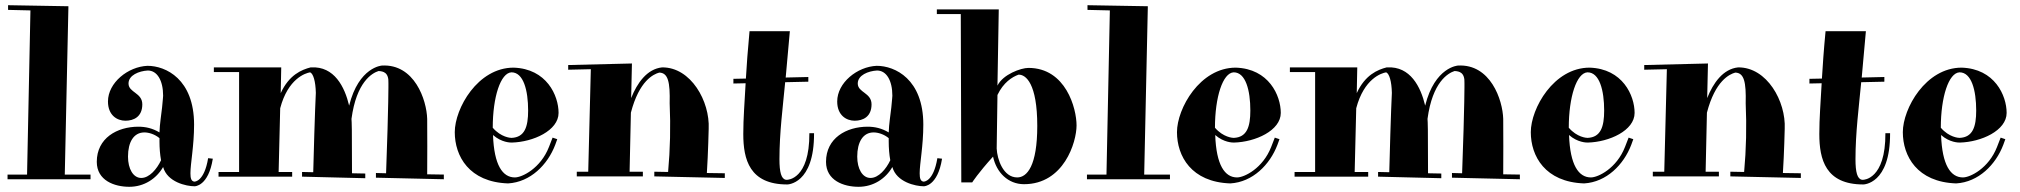

<svg xmlns="http://www.w3.org/2000/svg" viewBox="-20 -679 7766 738"><path d="M9 10H328V-8H229L243 -655L11 -659V-641L97 -639L84 -8H9Z M726 19C715 17 712 6 712 -13C712 -51 726 -118 726 -200C726 -375 617 -426 547 -426C472 -423 395 -361 395 -289C395 -236 430 -215 462 -215C494 -215 527 -230 527 -278C527 -323 474 -323 474 -358C474 -390 514 -406 548 -408C584 -408 607 -370 607 -311C607 -306 606 -300 603 -266C600 -238 594 -203 593 -170C566 -186 540 -192 512 -192C430 -192 352 -148 352 -57C352 15 420 39 477 39C534 39 581 8 607 -37C623 21 696 37 728 37C728 37 781 38 798 -69L780 -71C765 20 728 19 728 19ZM599 -63C583 -29 554 5 523 5C492 5 472 -30 472 -77C472 -133 494 -170 535 -170C552 -170 575 -163 593 -148V-135C593 -110 595 -85 599 -63Z M1686 -8 1622 -9C1623 -82 1622 -152 1622 -222C1620 -295 1573 -434 1448 -427C1448 -427 1359 -422 1322 -273C1305 -345 1265 -425 1176 -420H1174C1139 -411 1091 -391 1059 -321L1061 -420H802V-402H899V-18H820V0H1103V-18H1051L1057 -263C1087 -377 1154 -398 1172 -401C1184 -396 1193 -367 1194 -322C1194 -322 1190 -250 1184 -17L1141 -18V0L1384 6V-12L1333 -13C1333 -195 1332 -208 1331 -222C1350 -364 1410 -398 1435 -406C1453 -405 1475 -401 1473 -359C1473 -359 1474 -285 1464 -13L1425 -14V4L1686 10Z M2127 -245C2127 -312 2081 -415 1954 -419C1816 -419 1728 -262 1728 -171C1728 -79 1783 21 1933 26C2019 21 2085 -46 2114 -122L2122 -144L2104 -150L2090 -114C2058 -32 1987 3 1959 3C1912 3 1879 -44 1875 -160C1908 -131 1942 -131 1947 -131C2029 -133 2127 -177 2127 -245ZM1946 -401C1992 -401 2010 -332 2010 -254C2010 -192 1997 -151 1946 -149C1942 -149 1906 -151 1874 -188C1874 -306 1904 -399 1946 -401Z M2164 -411 2251 -413 2241 -19H2197V-1H2451V-19H2400L2405 -246C2437 -369 2492 -394 2514 -400C2548 -399 2556 -364 2554 -282C2558 -193 2556 -105 2548 -18L2495 -19V-1L2766 5V-13L2697 -14C2702 -91 2704 -184 2704 -184C2709 -289 2636 -421 2525 -420C2467 -414 2429 -360 2406 -302L2409 -435L2164 -429Z M2799 -358 2846 -359C2842 -285 2837 -224 2837 -164C2837 -66 2861 30 3006 30C3006 30 3110 30 3109 -167H3091C3092 12 3006 12 3006 12H3001C2983 9 2976 -17 2976 -67C2976 -169 2989 -267 2998 -363L3087 -365V-383L3000 -381L3016 -559H2861C2854 -486 2850 -427 2847 -377L2799 -376Z M3529 19C3518 17 3515 6 3515 -13C3515 -51 3529 -118 3529 -200C3529 -375 3420 -426 3350 -426C3275 -423 3198 -361 3198 -289C3198 -236 3233 -215 3265 -215C3297 -215 3330 -230 3330 -278C3330 -323 3277 -323 3277 -358C3277 -390 3317 -406 3351 -408C3387 -408 3410 -370 3410 -311C3410 -306 3409 -300 3406 -266C3403 -238 3397 -203 3396 -170C3369 -186 3343 -192 3315 -192C3233 -192 3155 -148 3155 -57C3155 15 3223 39 3280 39C3337 39 3384 8 3410 -37C3426 21 3499 37 3531 37C3531 37 3584 38 3601 -69L3583 -71C3568 20 3531 19 3531 19ZM3402 -63C3386 -29 3357 5 3326 5C3295 5 3275 -30 3275 -77C3275 -133 3297 -170 3338 -170C3355 -170 3378 -163 3396 -148V-135C3396 -110 3398 -85 3402 -63Z M3916 29C4069 29 4118 -132 4118 -197C4118 -262 4077 -418 3933 -418C3904 -418 3835 -393 3814 -350L3819 -643H3581V-625H3673L3675 22H3717C3717 22 3739 -13 3797 -77C3810 -16 3855 29 3916 29ZM3895 -392C3923 -393 3967 -358 3967 -195C3967 -42 3928 3 3890 3C3836 3 3813 -67 3811 -108L3814 -314C3837 -362 3870 -383 3895 -392Z M4158 10H4477V-8H4378L4392 -655L4160 -659V-641L4246 -639L4233 -8H4158Z M4903 -245C4903 -312 4857 -415 4730 -419C4592 -419 4504 -262 4504 -171C4504 -79 4559 21 4709 26C4795 21 4861 -46 4890 -122L4898 -144L4880 -150L4866 -114C4834 -32 4763 3 4735 3C4688 3 4655 -44 4651 -160C4684 -131 4718 -131 4723 -131C4805 -133 4903 -177 4903 -245ZM4722 -401C4768 -401 4786 -332 4786 -254C4786 -192 4773 -151 4722 -149C4718 -149 4682 -151 4650 -188C4650 -306 4680 -399 4722 -401Z M5822 -8 5758 -9C5759 -82 5758 -152 5758 -222C5756 -295 5709 -434 5584 -427C5584 -427 5495 -422 5458 -273C5441 -345 5401 -425 5312 -420H5310C5275 -411 5227 -391 5195 -321L5197 -420H4938V-402H5035V-18H4956V0H5239V-18H5187L5193 -263C5223 -377 5290 -398 5308 -401C5320 -396 5329 -367 5330 -322C5330 -322 5326 -250 5320 -17L5277 -18V0L5520 6V-12L5469 -13C5469 -195 5468 -208 5467 -222C5486 -364 5546 -398 5571 -406C5589 -405 5611 -401 5609 -359C5609 -359 5610 -285 5600 -13L5561 -14V4L5822 10Z M6263 -245C6263 -312 6217 -415 6090 -419C5952 -419 5864 -262 5864 -171C5864 -79 5919 21 6069 26C6155 21 6221 -46 6250 -122L6258 -144L6240 -150L6226 -114C6194 -32 6123 3 6095 3C6048 3 6015 -44 6011 -160C6044 -131 6078 -131 6083 -131C6165 -133 6263 -177 6263 -245ZM6082 -401C6128 -401 6146 -332 6146 -254C6146 -192 6133 -151 6082 -149C6078 -149 6042 -151 6010 -188C6010 -306 6040 -399 6082 -401Z M6300 -411 6387 -413 6377 -19H6333V-1H6587V-19H6536L6541 -246C6573 -369 6628 -394 6650 -400C6684 -399 6692 -364 6690 -282C6694 -193 6692 -105 6684 -18L6631 -19V-1L6902 5V-13L6833 -14C6838 -91 6840 -184 6840 -184C6845 -289 6772 -421 6661 -420C6603 -414 6565 -360 6542 -302L6545 -435L6300 -429Z M6935 -358 6982 -359C6978 -285 6973 -224 6973 -164C6973 -66 6997 30 7142 30C7142 30 7246 30 7245 -167H7227C7228 12 7142 12 7142 12H7137C7119 9 7112 -17 7112 -67C7112 -169 7125 -267 7134 -363L7223 -365V-383L7136 -381L7152 -559H6997C6990 -486 6986 -427 6983 -377L6935 -376Z M7693 -245C7693 -312 7647 -415 7520 -419C7382 -419 7294 -262 7294 -171C7294 -79 7349 21 7499 26C7585 21 7651 -46 7680 -122L7688 -144L7670 -150L7656 -114C7624 -32 7553 3 7525 3C7478 3 7445 -44 7441 -160C7474 -131 7508 -131 7513 -131C7595 -133 7693 -177 7693 -245ZM7512 -401C7558 -401 7576 -332 7576 -254C7576 -192 7563 -151 7512 -149C7508 -149 7472 -151 7440 -188C7440 -306 7470 -399 7512 -401Z"/></svg>

Font: Purple Purse
Style: Regular
Weight: 400
Designer: Astigmatic (AOETI)
Foundry: Astigmatic (AOETI)
Version: Version 1.000